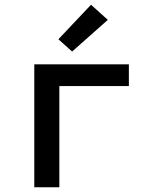

<svg xmlns="http://www.w3.org/2000/svg" viewBox="-20 -792 640 812"><path d="M125 0V-520H525V-428H231V0ZM285 -574 227 -626 365 -772 436 -708Z"/></svg>

Font: Iosevka Semibold Extended
Style: Regular
Weight: 600
Width: 7
Monospace: yes
Designer: Belleve Invis
Foundry: Belleve Invis
Version: Version 32.5.0; ttfautohint (v1.8.4)